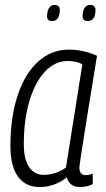

<svg xmlns="http://www.w3.org/2000/svg" viewBox="-20 -744 428 774"><path d="M303 10Q260 10 249 -29Q227 -11 199 -0.5Q171 10 140 10Q83 10 52.5 -32Q22 -74 22 -155Q22 -271 51 -359Q80 -447 133.5 -495.5Q187 -544 258 -544Q289 -544 318.5 -537Q348 -530 371 -519Q352 -404 339.5 -325.5Q327 -247 319 -197.5Q311 -148 307 -120.5Q303 -93 301.5 -82Q300 -71 300 -69Q300 -38 326 -38Q338 -38 354 -44V-2Q331 10 303 10ZM246 -69 312 -485Q289 -498 252 -498Q202 -498 162 -456Q122 -414 99 -338Q76 -262 76 -162Q76 -102 97.5 -70.5Q119 -39 157 -39Q180 -39 204 -47Q228 -55 246 -69ZM334 -659Q311 -659 313 -684Q316 -724 344 -724Q367 -724 365 -698Q362 -659 334 -659ZM190 -659Q167 -659 170 -684Q171 -702 178.5 -713Q186 -724 200 -724Q224 -724 221 -698Q218 -659 190 -659Z"/></svg>

Font: Georama SemiCondensed Light
Style: Italic
Weight: 300
Width: 4
Italic angle: -9°
Designer: Jean-Baptiste Levee
Foundry: Production Type
Version: Version 1.000